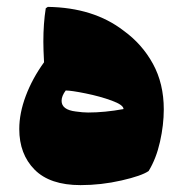

<svg xmlns="http://www.w3.org/2000/svg" viewBox="-20 -501 532 558"><path d="M456 -183Q456 -138 445 -89Q434 -40 412 -4Q392 10 333 23.5Q274 37 214 37Q125 37 80.5 -8Q36 -53 36 -126Q36 -172 55 -222.5Q74 -273 108 -320Q106 -358 106 -380Q106 -433 113 -477L119 -481Q252 -479 339 -412Q393 -373 424.5 -315.5Q456 -258 456 -183ZM236 -174Q284 -174 339 -184Q339 -196 305 -208.5Q271 -221 229 -229.5Q187 -238 171 -238Q159 -222 159 -208Q159 -182 200 -177Q221 -174 236 -174Z"/></svg>

Font: Lalezar
Style: Bold
Weight: 700
Designer: Borna Izadpanah
Foundry: Borna Izadpanah
Version: Version 1.003;January 24, 2021;FontCreator 13.0.0.2683 64-bi